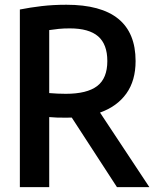

<svg xmlns="http://www.w3.org/2000/svg" viewBox="-20 -768 642 788"><path d="M61.5 0V-729Q104.5 -737.5 151.2 -743Q198 -748.5 252.5 -748.5Q536.5 -748.5 536.5 -517.5Q536.5 -437 498.5 -384Q460.5 -331 390.5 -306L593 0H460L274.5 -285.5Q263.5 -285 251.5 -285Q229 -285 213.2 -285.5Q197.5 -286 182 -287.5V0ZM250 -383Q337 -383 378.8 -414.8Q420.5 -446.5 420.5 -517.5Q420.5 -586 382.8 -618.8Q345 -651.5 266.5 -651.5Q241 -651.5 221.2 -649.5Q201.5 -647.5 182 -644.5V-386Q201 -384.5 216 -383.8Q231 -383 250 -383Z"/></svg>

Font: Encode Sans Cnd SmBold
Style: Regular
Weight: 600
Width: 3
Designer: Multiple Designers
Foundry: Impallari Type
Version: Version 3.002; ttfautohint (v1.8.3) -l 8 -r 50 -G 200 -x 14 